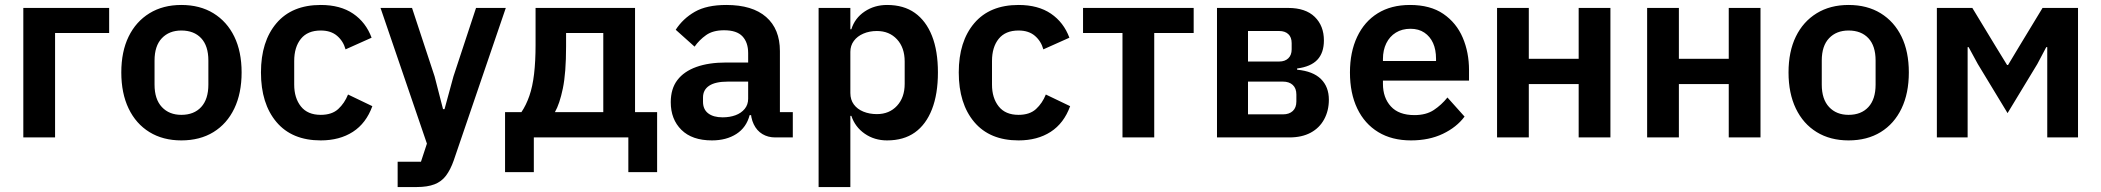

<svg xmlns="http://www.w3.org/2000/svg" viewBox="-20 -554 8471 774"><path d="M74 0V-522H420V-421H202V0Z M711 12Q637 12 582.5 -21.5Q528 -55 498.5 -116.5Q469 -178 469 -262Q469 -346 498.5 -406.5Q528 -467 582.5 -500.5Q637 -534 711 -534Q786 -534 840.5 -500.5Q895 -467 924.5 -406.5Q954 -346 954 -262Q954 -178 924.5 -116.5Q895 -55 840.5 -21.5Q786 12 711 12ZM711 -91Q762 -91 791 -122.5Q820 -154 820 -213V-310Q820 -369 791 -400Q762 -431 711 -431Q662 -431 632.5 -400Q603 -369 603 -310V-213Q603 -154 632.5 -122.5Q662 -91 711 -91Z M1273 12Q1157 12 1094.5 -62Q1032 -136 1032 -262Q1032 -387 1094.5 -460.5Q1157 -534 1273 -534Q1352 -534 1403.5 -499Q1455 -464 1478 -402L1373 -355Q1364 -388 1339 -409.5Q1314 -431 1273 -431Q1220 -431 1193 -397.5Q1166 -364 1166 -308V-213Q1166 -159 1193 -125Q1220 -91 1273 -91Q1318 -91 1343.5 -114.5Q1369 -138 1383 -173L1481 -126Q1456 -57 1402.5 -22.5Q1349 12 1273 12Z M1808 -246 1899 -522H2019L1809 93Q1796 130 1778 154Q1760 178 1731.5 189Q1703 200 1660 200H1583V98H1677L1701 25L1514 -522H1641L1732 -246L1766 -114H1772Z M2016 140V-102H2082Q2101 -130 2114 -167.5Q2127 -205 2133 -256Q2139 -307 2139 -373V-522H2540V-102H2629V140H2513V0H2132V140ZM2217 -102H2412V-421H2262V-367Q2262 -260 2249 -197.5Q2236 -135 2217 -102Z M3176 0H3105Q3076 0 3053.5 -13.5Q3031 -27 3018.5 -53Q3006 -79 3006 -114V-125L3038 -90H3002Q2989 -40 2948.5 -14Q2908 12 2850 12Q2770 12 2727 -30.5Q2684 -73 2684 -142Q2684 -196 2710.5 -231Q2737 -266 2787 -284Q2837 -302 2907 -302H2996V-340Q2996 -383 2973 -407.5Q2950 -432 2899 -432Q2854 -432 2826.5 -412.5Q2799 -393 2780 -366L2704 -434Q2733 -479 2781 -506.5Q2829 -534 2908 -534Q3013 -534 3068.5 -485.5Q3124 -437 3124 -348V-102H3176ZM2996 -225H2914Q2864 -225 2839 -208.5Q2814 -192 2814 -161V-144Q2814 -113 2835 -97Q2856 -81 2893 -81Q2922 -81 2945 -89.5Q2968 -98 2982 -115Q2996 -132 2996 -156Z M3280 200V-522H3408V-436H3412Q3426 -481 3465.5 -507.5Q3505 -534 3556 -534Q3623 -534 3668 -502Q3713 -470 3737 -409.5Q3761 -349 3761 -262Q3761 -175 3737 -113.5Q3713 -52 3668 -20Q3623 12 3556 12Q3505 12 3466 -15Q3427 -42 3412 -87H3408V200ZM3515 -94Q3565 -94 3596 -127.5Q3627 -161 3627 -216V-306Q3627 -362 3596 -395.5Q3565 -429 3515 -429Q3485 -429 3460.5 -418.5Q3436 -408 3422 -389Q3408 -370 3408 -345V-179Q3408 -152 3422 -133Q3436 -114 3460.5 -104Q3485 -94 3515 -94Z M4086 12Q3970 12 3907.5 -62Q3845 -136 3845 -262Q3845 -387 3907.5 -460.5Q3970 -534 4086 -534Q4165 -534 4216.5 -499Q4268 -464 4291 -402L4186 -355Q4177 -388 4152 -409.5Q4127 -431 4086 -431Q4033 -431 4006 -397.5Q3979 -364 3979 -308V-213Q3979 -159 4006 -125Q4033 -91 4086 -91Q4131 -91 4156.5 -114.5Q4182 -138 4196 -173L4294 -126Q4269 -57 4215.5 -22.5Q4162 12 4086 12Z M4505 0V-421H4346V-522H4792V-421H4633V0Z M4886 0V-522H5173Q5243 -522 5280 -486Q5317 -450 5317 -391Q5317 -341 5290.5 -313Q5264 -285 5209 -278V-273Q5273 -267 5305 -235.5Q5337 -204 5337 -152Q5337 -108 5318 -73Q5299 -38 5263.5 -19Q5228 0 5178 0ZM5011 -93H5152Q5177 -93 5191.5 -106.5Q5206 -120 5206 -145V-173Q5206 -198 5191.5 -211.5Q5177 -225 5152 -225H5011ZM5011 -306H5137Q5160 -306 5173.5 -319Q5187 -332 5187 -355V-380Q5187 -404 5173.5 -416.5Q5160 -429 5137 -429H5011Z M5668 12Q5591 12 5536 -21.5Q5481 -55 5451.5 -116.5Q5422 -178 5422 -262Q5422 -344 5451 -405.5Q5480 -467 5534 -500.5Q5588 -534 5664 -534Q5746 -534 5798.5 -498Q5851 -462 5876.5 -402.5Q5902 -343 5902 -271V-229H5555V-216Q5555 -160 5587 -125Q5619 -90 5682 -90Q5729 -90 5760 -110.5Q5791 -131 5815 -161L5884 -84Q5852 -41 5796.5 -14.5Q5741 12 5668 12ZM5666 -438Q5632 -438 5607 -422.5Q5582 -407 5568.5 -379.5Q5555 -352 5555 -316V-308H5769V-317Q5769 -354 5757 -380.5Q5745 -407 5722 -422.5Q5699 -438 5666 -438Z M6015 0V-522H6143V-317H6344V-522H6472V0H6344V-215H6143V0Z M6620 0V-522H6748V-317H6949V-522H7077V0H6949V-215H6748V0Z M7432 12Q7358 12 7303.5 -21.5Q7249 -55 7219.5 -116.5Q7190 -178 7190 -262Q7190 -346 7219.5 -406.5Q7249 -467 7303.5 -500.5Q7358 -534 7432 -534Q7507 -534 7561.5 -500.5Q7616 -467 7645.5 -406.5Q7675 -346 7675 -262Q7675 -178 7645.5 -116.5Q7616 -55 7561.5 -21.5Q7507 12 7432 12ZM7432 -91Q7483 -91 7512 -122.5Q7541 -154 7541 -213V-310Q7541 -369 7512 -400Q7483 -431 7432 -431Q7383 -431 7353.5 -400Q7324 -369 7324 -310V-213Q7324 -154 7353.5 -122.5Q7383 -91 7432 -91Z M7788 0V-522H7931L8025 -367L8071 -292H8075L8120 -367L8214 -522H8357V0H8233V-293V-364H8229L8193 -296L8073 -98L7953 -296L7916 -364H7912V-296V0Z"/></svg>

Font: IBM Plex Sans SemiBold
Style: Regular
Weight: 600
Designer: Mike Abbink, Paul van der Laan, Pieter van Rosmalen
Foundry: Bold Monday
Version: Version 3.201